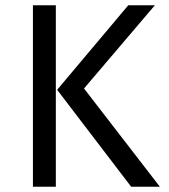

<svg xmlns="http://www.w3.org/2000/svg" viewBox="-20 -709 640 729"><path d="M192 0H105V-689H192ZM197 -368 467 -689H568L299 -373L587 0H478Z"/></svg>

Font: Fira Mono
Style: Regular
Weight: 400
Designer: Carrois Corporate & Edenspiekermann AG
Foundry: Carrois Corporate GbR & Edenspiekermann AG
Version: Version 3.206;PS 003.206;hotconv 1.0.70;makeotf.lib2.5.58329